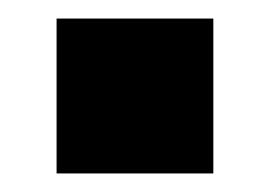

<svg xmlns="http://www.w3.org/2000/svg" viewBox="-20 -187 302 207"><path d="M41 -167V0H210V-167Z"/></svg>

Font: Cheyenne Sans
Style: Bold
Weight: 700
Designer: The Public Sans project authors (U.S. Web Design System), Libre Franklin designed by Pablo Impallari and Rodrigo Fuenzal
Foundry: The Cheyenne Sans Project Authors
Version: Version 2.007